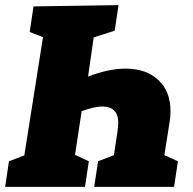

<svg xmlns="http://www.w3.org/2000/svg" viewBox="-34 -730 752 750"><path d="M608 -124 661 -100 646 0H334L349 -100L411 -124L426 -224Q428 -242 428 -249Q428 -314 365 -314Q336 -314 285 -296L259 -125L313 -100L298 0H-14L1 -100L61 -123L134 -585L82 -605L97 -705L429 -710L414 -610L332 -584L310 -431Q391 -462 456 -462Q537 -462 584.5 -417.5Q632 -373 632 -296Q632 -277 629 -256Z"/></svg>

Font: Bitter Pro Black
Style: Italic
Weight: 900
Italic angle: -9°
Designer: Sol Matas, and Bitter project Authors
Foundry: Sol Matas
Version: Version 1.010